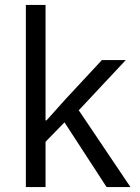

<svg xmlns="http://www.w3.org/2000/svg" viewBox="-20 -760 567 780"><path d="M85 -740H165V-271H169L248 -359L394 -516H491L300 -312L510 0H413L242 -263L165 -184V0H85Z"/></svg>

Font: IBM Plex Thai
Style: Regular
Weight: 400
Designer: Mike Abbink, Paul van der Laan, Pieter van Rosmalen, Ben Mitchell, Mark Frömberg
Foundry: Bold Monday
Version: Version 1.0